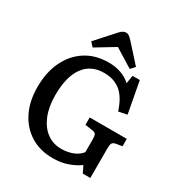

<svg xmlns="http://www.w3.org/2000/svg" viewBox="-215 -1093 1187 1260"><g transform="rotate(30 378.0 -463.5)"><path d="M368 14Q270 14 198 -31Q126 -76 87 -155.5Q48 -235 48 -341Q48 -454 88.5 -537.5Q129 -621 202 -667.5Q275 -714 374 -714Q426 -714 469 -698.5Q512 -683 542 -655L552 -716H607L651 -479L587 -466Q558 -557 508.5 -598.5Q459 -640 382 -640Q282 -640 229 -566Q176 -492 176 -354Q176 -265 202.5 -200.5Q229 -136 276 -101.5Q323 -67 385 -67Q433 -67 472 -82.5Q511 -98 534 -127V-226Q534 -251 528 -261.5Q522 -272 501 -275L445 -283V-339H726V-283L678 -275Q659 -271 653 -260Q647 -249 647 -223V3H590L565 -48Q530 -22 480.5 -4Q431 14 368 14ZM232 -746 204 -777 328 -915Q339 -927 350.5 -934Q362 -941 375 -941Q387 -941 397 -934Q407 -927 423 -910L542 -778L513 -746L374 -832Z"/></g></svg>

Font: Literata 12pt Medium
Style: Regular
Weight: 500
Designer: Latin by Veronika Burian and Jose Scaglione. Greek by Irene Vlachou. Cyrillic by Vera Evstafieva.
Foundry: TypeTogether
Version: Version 3.002